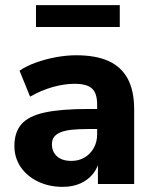

<svg xmlns="http://www.w3.org/2000/svg" viewBox="-20 -716 597 747"><path d="M224 11Q170 11 127 -10Q84 -31 60 -67Q36 -103 36 -148Q36 -202 64 -233.5Q92 -265 155 -278.5Q218 -292 322 -292H375V-214H323Q284 -214 257.5 -211Q231 -208 214 -200.5Q197 -193 189.5 -182Q182 -171 182 -154Q182 -126 201.5 -108Q221 -90 258 -90Q287 -90 309.5 -103.5Q332 -117 345 -140.5Q358 -164 358 -194V-309Q358 -353 338 -371.5Q318 -390 270 -390Q230 -390 185.5 -377.5Q141 -365 97 -340L56 -441Q82 -459 119.5 -472.5Q157 -486 198 -493.5Q239 -501 276 -501Q353 -501 402.5 -478.5Q452 -456 477 -409.5Q502 -363 502 -290V0H361V-99H368Q362 -65 342.5 -40.5Q323 -16 293 -2.5Q263 11 224 11ZM120 -611V-696H446V-611Z"/></svg>

Font: Nunito Sans 12pt ExtraBold
Style: Regular
Weight: 800
Designer: Vernon Adams
Foundry: Vernon Adams
Version: Version 3.101;gftools[0.9.27]